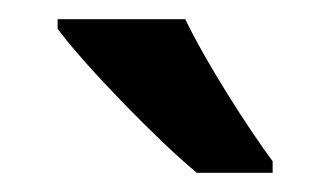

<svg xmlns="http://www.w3.org/2000/svg" viewBox="-20 -786 344 200"><path d="M173 -766H40V-756C68 -718 145 -639 185 -606H264V-618C238 -653 194 -722 173 -766Z"/></svg>

Font: Noto Sans Telugu Condensed SemiBold
Style: Regular
Weight: 600
Width: 3
Designer: Jelle Bosma - Monotype Design Team
Foundry: Monotype Imaging Inc.
Version: Version 2.005